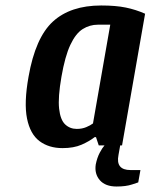

<svg xmlns="http://www.w3.org/2000/svg" viewBox="-20 -530 549 700"><path d="M208 10Q158 10 124 -15.5Q90 -41 78.5 -98Q67 -155 84 -250Q109 -393 173 -451.5Q237 -510 349 -510Q402 -510 438.5 -502.5Q475 -495 509 -480L425 0H340L330 -30H325Q306 -15 277.5 -2.5Q249 10 208 10ZM260 -60Q279 -60 294.5 -66.5Q310 -73 319 -80L382 -440H337Q307 -440 281.5 -424Q256 -408 236.5 -366.5Q217 -325 204 -250Q191 -175 195.5 -134Q200 -93 217.5 -76.5Q235 -60 260 -60ZM405 150Q364 150 344 127Q324 104 329 70Q334 45 343.5 27Q353 9 361.5 -0.5Q370 -10 370 -10H420L412 35Q401 90 456 90H492L484 135Q484 135 461.5 142.5Q439 150 405 150Z"/></svg>

Font: Cuprum
Style: Bold Italic
Weight: 700
Italic angle: -10°
Designer: Jovanny Lemonad
Foundry: Jovanny Lemonad
Version: Version 3.000